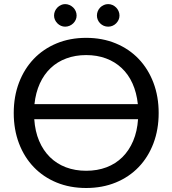

<svg xmlns="http://www.w3.org/2000/svg" viewBox="-20 -909 840 936"><path d="M147 -328Q151 -268.5 170.8 -222Q190.5 -175.5 223.5 -143Q256.5 -110.5 301.2 -93.5Q346 -76.5 400 -76.5Q454.5 -76.5 499.2 -93.5Q544 -110.5 576.8 -143Q609.5 -175.5 629.2 -222Q649 -268.5 653 -328ZM652 -401.5Q646 -457.5 626 -502Q606 -546.5 573.2 -577.2Q540.5 -608 496.8 -624.2Q453 -640.5 400 -640.5Q347.5 -640.5 303.5 -624.2Q259.5 -608 227 -577.2Q194.5 -546.5 174.2 -502Q154 -457.5 148 -401.5ZM400 -724.5Q479 -724.5 544.2 -697.5Q609.5 -670.5 656 -621.8Q702.5 -573 728 -505.8Q753.5 -438.5 753.5 -358Q753.5 -277.5 728 -210.2Q702.5 -143 656 -94.5Q609.5 -46 544.2 -19.2Q479 7.5 400 7.5Q321 7.5 256 -19.2Q191 -46 144.5 -94.5Q98 -143 72.5 -210.2Q47 -277.5 47 -358Q47 -438.5 72.5 -505.8Q98 -573 144.5 -621.8Q191 -670.5 256 -697.5Q321 -724.5 400 -724.5ZM353.5 -833Q353.5 -822 349 -812.2Q344.5 -802.5 336.8 -795Q329 -787.5 318.8 -783.2Q308.5 -779 297.5 -779Q287 -779 277.2 -783.2Q267.5 -787.5 260 -795Q252.5 -802.5 248 -812.2Q243.5 -822 243.5 -833Q243.5 -844.5 248 -854.8Q252.5 -865 260 -872.5Q267.5 -880 277.2 -884.5Q287 -889 297.5 -889Q308.5 -889 318.8 -884.5Q329 -880 336.8 -872.5Q344.5 -865 349 -854.8Q353.5 -844.5 353.5 -833ZM562.5 -833Q562.5 -822 558 -812.2Q553.5 -802.5 546 -795Q538.5 -787.5 528.5 -783.2Q518.5 -779 507.5 -779Q496 -779 486 -783.2Q476 -787.5 468.5 -795Q461 -802.5 456.8 -812.2Q452.5 -822 452.5 -833Q452.5 -844.5 456.8 -854.8Q461 -865 468.5 -872.5Q476 -880 486 -884.5Q496 -889 507.5 -889Q518.5 -889 528.5 -884.5Q538.5 -880 546 -872.5Q553.5 -865 558 -854.8Q562.5 -844.5 562.5 -833Z"/></svg>

Font: Lato
Style: Regular
Weight: 400
Designer: Lukasz Dziedzic with Adam Twardoch and Botio Nikoltchev
Foundry: tyPoland Lukasz Dziedzic
Version: Version 2.015; 2015-08-06; http://www.latofonts.com/